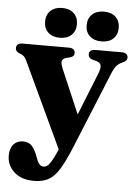

<svg xmlns="http://www.w3.org/2000/svg" viewBox="-61 -729 711 1009"><g transform="rotate(5 295.0 -224.0)"><path d="M375.6 -85.1 280.1 76.1 62.5 -387.8Q54 -406.6 45.3 -413.8Q36.5 -421 20.1 -426.9Q10.2 -431.1 6 -437Q1.7 -442.9 1.7 -452.5Q1.7 -464.5 10.2 -471.3Q18.7 -478.2 33.5 -478.2H280Q294.5 -478.2 303 -471.4Q311.5 -464.6 311.5 -452.6Q311.5 -443 306.2 -437.1Q301 -431.1 288.8 -427.7L272.9 -423.9Q251.4 -418.4 247.7 -405.7Q244 -392.9 257.3 -361.5ZM271.7 60.9 294.3 6.6 316.9 -36.3 443.8 -353.5Q456.4 -384.5 452.7 -399.9Q449 -415.2 427 -421.1L408.7 -426.1Q396.9 -429.5 391.2 -436.2Q385.6 -442.9 385.6 -452.6Q385.6 -464.6 394.1 -471.4Q402.6 -478.2 417.1 -478.2H558.6Q573.4 -478.2 581.9 -471.3Q590.4 -464.5 590.4 -452.5Q590.4 -444.5 585.5 -438.2Q580.7 -431.9 569.2 -426.5Q548.9 -418.2 536.5 -405.2Q524.1 -392.1 512 -361.8L346.5 42.8Q314.8 119.8 288.3 161.6Q261.8 203.4 231.1 219.4Q200.4 235.4 155.8 235.4Q90.3 235.4 51.8 200.5Q13.3 165.6 13.3 113.5Q13.3 76.3 31.9 55Q50.5 33.7 81.7 33.7Q112.3 33.7 128.4 51.5Q144.5 69.2 156.1 98.9L164.5 120.6Q170.1 137.7 179.3 146.9Q188.5 156.1 199.3 156.1Q210.1 156.1 219.6 149.8Q229.1 143.4 241.4 123Q253.8 102.6 271.7 60.9ZM226.2 -525.7Q187.8 -525.7 165 -546.8Q142.2 -568 142.2 -603.7Q142.2 -640.3 165 -661.6Q187.8 -682.9 226.2 -682.9Q265.1 -682.9 287.6 -661.6Q310.2 -640.3 310.2 -603.7Q310.2 -568.4 287.6 -547Q265.1 -525.7 226.2 -525.7ZM445.9 -525.7Q407.5 -525.7 384.4 -546.8Q361.4 -568 361.4 -603.7Q361.4 -639.9 384.4 -661.4Q407.5 -682.9 445.9 -682.9Q485.6 -682.9 508.1 -661.6Q530.7 -640.3 530.7 -603.7Q530.7 -568.4 508.1 -547Q485.6 -525.7 445.9 -525.7Z"/></g></svg>

Font: Fraunces
Style: Regular
Weight: 900
Version: Version 1.000;[b76b70a41]